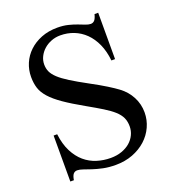

<svg xmlns="http://www.w3.org/2000/svg" viewBox="-127 -778 811 893"><g transform="rotate(-20 278.0 -331.5)"><path d="M503.4 -168.9Q503.4 -131.3 488 -97.7Q472.7 -64 444.8 -38.8Q417 -13.7 378.7 1Q340.3 15.6 294.4 15.6Q260.7 15.6 232.9 9.8Q205.1 3.9 183.1 -3.4Q161.1 -10.7 144.5 -16.6Q127.9 -22.5 116.2 -22.5Q104.5 -22.5 97.2 -14.2Q89.8 -5.9 86.4 15.6H68.8V-211.9H86.4Q92.8 -160.6 111.1 -124.8Q129.4 -88.9 156 -66.2Q182.6 -43.5 215.6 -33.2Q248.5 -22.9 283.7 -22.9Q314 -22.9 338.6 -31.7Q363.3 -40.5 380.4 -55.4Q397.5 -70.3 406.7 -89.8Q416 -109.4 416 -131.3Q416 -155.8 407.5 -174.3Q398.9 -192.9 379.9 -210.2Q360.8 -227.5 330.3 -246.3Q299.8 -265.1 256.3 -289.6Q197.3 -322.8 159.7 -348.9Q122.1 -375 100.6 -399.2Q79.1 -423.3 71.3 -448Q63.5 -472.7 63.5 -503.4Q63.5 -538.6 76.9 -570.1Q90.3 -601.6 115.5 -625.5Q140.6 -649.4 176.3 -663.6Q211.9 -677.7 256.3 -677.7Q285.2 -677.7 308.8 -671.9Q332.5 -666 351.1 -658.9Q369.6 -651.9 384 -646.2Q398.4 -640.6 409.2 -640.6Q420.4 -640.6 428 -648.7Q435.5 -656.7 440.9 -677.7H459V-448.2H440.9Q436 -495.1 419.9 -530.8Q403.8 -566.4 379.2 -590.6Q354.5 -614.7 323.2 -627Q292 -639.2 256.8 -639.2Q232.9 -639.2 211.7 -630.9Q190.4 -622.6 174.8 -608.6Q159.2 -594.7 149.9 -576.2Q140.6 -557.6 140.6 -537.1Q140.6 -517.6 147.9 -501.2Q155.3 -484.9 173.8 -467.5Q192.4 -450.2 224.4 -430.2Q256.3 -410.2 305.2 -383.8Q352.5 -358.4 383.5 -339.1Q414.6 -319.8 432.1 -306.6Q465.8 -281.7 484.6 -245.8Q503.4 -210 503.4 -168.9Z"/></g></svg>

Font: Doulos SIL Cyr
Style: Regular
Weight: 400
Designer: Walt Agee, Victor Gaultney, Peter Martin, Debbi Hosken, Becca Hirsbrunner
Foundry: SIL International
Version: Version 5.000